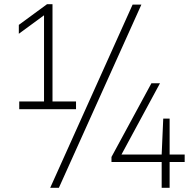

<svg xmlns="http://www.w3.org/2000/svg" viewBox="-20 -830 916 918"><path d="M190.5 -318.5V-776L205 -767.5L70 -668.5V-711L205 -810H231V-318.5ZM72 -308V-345H343.5V-308ZM220 68 614 -808H656L261.5 68ZM513 -55.5V-79.5L704 -432H745L554.5 -79.5L547 -91H863V-55.5ZM753 68V-91L760.5 -263H791V68Z"/></svg>

Font: Encode Sans SC ExtraLight
Style: Regular
Weight: 250
Designer: Multiple Designers
Foundry: Impallari Type
Version: Version 3.002